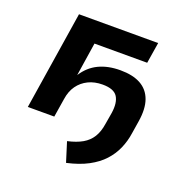

<svg xmlns="http://www.w3.org/2000/svg" viewBox="-124 -612 884 914"><g transform="rotate(20 318.5 -155.0)"><path d="M307 188 276 89Q321 79 350.5 62Q380 45 397 17.5Q414 -10 420 -51L430 -110Q438 -164 419.5 -193Q401 -222 344 -222Q303 -222 271.5 -206.5Q240 -191 220 -163Q200 -135 194 -94L179 0H45L123 -498H524L507 -392H240L214 -223Q244 -270 290.5 -292.5Q337 -315 400 -315Q463 -315 503 -293Q543 -271 559 -226.5Q575 -182 564 -115L554 -52Q548 -10 531.5 27.5Q515 65 486.5 96Q458 127 414 150.5Q370 174 307 188Z"/></g></svg>

Font: Nunito Sans 8pt
Style: Bold Italic
Weight: 700
Italic angle: -9°
Version: Version 3.101;gftools[0.9.27]